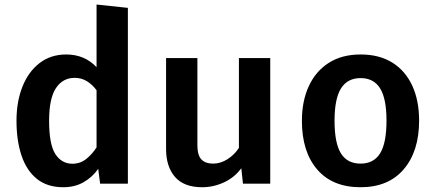

<svg xmlns="http://www.w3.org/2000/svg" viewBox="-20 -794 1886 830"><path d="M397.4 -774.4 532.8 -760V0H412.8L404.6 -64.1Q379.5 -28.2 341.5 -6.4Q303.6 15.4 253.3 15.4Q184.6 15.4 139.7 -20.5Q94.9 -56.4 73.1 -121.3Q51.3 -186.2 51.3 -272.3Q51.3 -354.9 77.2 -419.7Q103.1 -484.6 151.3 -521.5Q199.5 -558.5 266.2 -558.5Q345.6 -558.5 397.4 -503.6ZM302.6 -457.4Q251.3 -457.4 221.8 -413.1Q192.3 -368.7 192.3 -271.8Q192.3 -169.2 219.5 -127.7Q246.7 -86.2 292.8 -86.2Q326.7 -86.2 352.3 -106.4Q377.9 -126.7 397.4 -156.9V-404.1Q378.5 -429.2 355.1 -443.3Q331.8 -457.4 302.6 -457.4Z M833.3 -543.1V-166.7Q833.3 -122.6 850.8 -104.6Q868.2 -86.7 901.5 -86.7Q933.3 -86.7 963.6 -105.9Q993.8 -125.1 1012.8 -154.9V-543.1H1148.2V0H1030.3L1023.1 -66.7Q993.8 -26.7 948.2 -5.6Q902.6 15.4 853.8 15.4Q775.4 15.4 736.7 -29Q697.9 -73.3 697.9 -150.3V-543.1Z M1539 -558.5Q1620 -558.5 1676.4 -523.1Q1732.8 -487.7 1762.3 -423.3Q1791.8 -359 1791.8 -272.8Q1791.8 -140.5 1725.6 -62.6Q1659.5 15.4 1538.5 15.4Q1417.4 15.4 1351.3 -61.3Q1285.1 -137.9 1285.1 -271.8Q1285.1 -356.9 1314.9 -421.5Q1344.6 -486.2 1401.3 -522.3Q1457.9 -558.5 1539 -558.5ZM1539 -456.4Q1482.1 -456.4 1454.1 -411.8Q1426.2 -367.2 1426.2 -271.8Q1426.2 -175.4 1453.8 -131Q1481.5 -86.7 1538.5 -86.7Q1595.4 -86.7 1623.1 -131Q1650.8 -175.4 1650.8 -272.8Q1650.8 -367.7 1623.1 -412.1Q1595.4 -456.4 1539 -456.4Z"/></svg>

Font: Fira Code SemiBold
Style: Regular
Weight: 600
Designer: Carrois Corporate, Edenspiekermann AG, Nikita Prokopov
Foundry: Carrois Corporate, Edenspiekermann AG, Nikita Prokopov
Version: Version 6.002